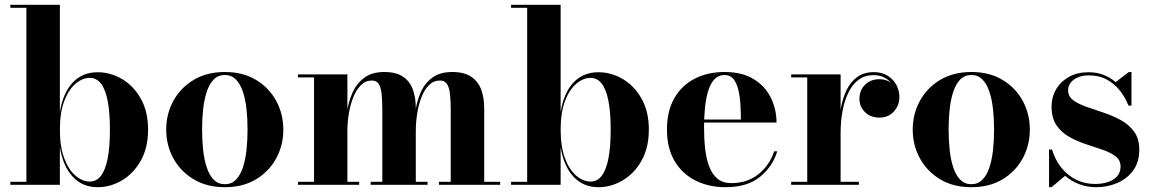

<svg xmlns="http://www.w3.org/2000/svg" viewBox="-20 -770 4801 800"><path d="M387 10Q323.5 10 283 -33.8Q242.5 -77.5 229.5 -156.5V0H23V-12.5H90V-737.5H23V-750H229.5V-303.5Q242.5 -382.5 282.8 -425.8Q323 -469 387 -469Q440.5 -469 488.8 -440.5Q537 -412 567 -358.5Q597 -305 597 -230Q597 -155 567 -101.2Q537 -47.5 488.8 -18.8Q440.5 10 387 10ZM354 -13.5Q382.5 -13.5 401 -38Q419.5 -62.5 428.8 -110.5Q438 -158.5 438 -230Q438 -301.5 428.8 -349.2Q419.5 -397 401 -421.2Q382.5 -445.5 354 -445.5Q323.5 -445.5 294.8 -421.2Q266 -397 247.8 -349.2Q229.5 -301.5 229.5 -230Q229.5 -158.5 247.8 -110.2Q266 -62 294.8 -37.8Q323.5 -13.5 354 -13.5Z M917 10Q841.5 10 786.8 -23Q732 -56 702.2 -110.5Q672.5 -165 672.5 -230Q672.5 -295 702.2 -349.5Q732 -404 786.8 -437Q841.5 -470 917 -470Q992.5 -470 1047 -437Q1101.5 -404 1131 -349.5Q1160.5 -295 1160.5 -230Q1160.5 -165 1131 -110.5Q1101.5 -56 1047 -23Q992.5 10 917 10ZM917 -2.5Q944.5 -2.5 962.8 -21Q981 -39.5 991.8 -71.5Q1002.5 -103.5 1007 -144.5Q1011.5 -185.5 1011.5 -230Q1011.5 -275 1007 -315.8Q1002.5 -356.5 991.8 -388.5Q981 -420.5 962.8 -439Q944.5 -457.5 917 -457.5Q889 -457.5 870.8 -439Q852.5 -420.5 841.8 -388.5Q831 -356.5 826.5 -315.8Q822 -275 822 -230Q822 -185.5 826.5 -144.5Q831 -103.5 841.8 -71.5Q852.5 -39.5 870.8 -21Q889 -2.5 917 -2.5Z M1427.5 -460V-12.5H1476.5V0H1221.5V-12.5H1288.5V-447.5H1221.5V-460ZM1712.5 -319.5V-12.5H1761.5V0H1524.5V-12.5H1573V-312.5Q1573 -354.5 1569.8 -381.5Q1566.5 -408.5 1557.2 -421.5Q1548 -434.5 1530 -434.5Q1503 -434.5 1483.8 -415.2Q1464.5 -396 1452 -364.8Q1439.5 -333.5 1433.5 -296.8Q1427.5 -260 1427.5 -224.5L1419.5 -222.5Q1419.5 -259 1425.5 -301.5Q1431.5 -344 1448.2 -382.5Q1465 -421 1497 -445.5Q1529 -470 1581 -470Q1630.5 -470 1659.2 -450.5Q1688 -431 1700.2 -397Q1712.5 -363 1712.5 -319.5ZM1997.5 -319.5V-12.5H2064V0H1809V-12.5H1858V-312.5Q1858 -354.5 1854.5 -381.5Q1851 -408.5 1841.2 -421.5Q1831.5 -434.5 1813.5 -434.5Q1786.5 -434.5 1767.2 -415.2Q1748 -396 1736 -364.8Q1724 -333.5 1718.2 -296.8Q1712.5 -260 1712.5 -224.5L1704.5 -222.5Q1704.5 -259 1710 -301.5Q1715.5 -344 1731.8 -382.5Q1748 -421 1780 -445.5Q1812 -470 1864.5 -470Q1914 -470 1943 -450.5Q1972 -431 1984.8 -397Q1997.5 -363 1997.5 -319.5Z M2473.5 10Q2410 10 2369.5 -33.8Q2329 -77.5 2316 -156.5V0H2109.5V-12.5H2176.5V-737.5H2109.5V-750H2316V-303.5Q2329 -382.5 2369.2 -425.8Q2409.5 -469 2473.5 -469Q2527 -469 2575.2 -440.5Q2623.5 -412 2653.5 -358.5Q2683.5 -305 2683.5 -230Q2683.5 -155 2653.5 -101.2Q2623.5 -47.5 2575.2 -18.8Q2527 10 2473.5 10ZM2440.5 -13.5Q2469 -13.5 2487.5 -38Q2506 -62.5 2515.2 -110.5Q2524.5 -158.5 2524.5 -230Q2524.5 -301.5 2515.2 -349.2Q2506 -397 2487.5 -421.2Q2469 -445.5 2440.5 -445.5Q2410 -445.5 2381.2 -421.2Q2352.5 -397 2334.2 -349.2Q2316 -301.5 2316 -230Q2316 -158.5 2334.2 -110.2Q2352.5 -62 2381.2 -37.8Q2410 -13.5 2440.5 -13.5Z M3003 10Q2933 10 2877.8 -17.8Q2822.5 -45.5 2790.8 -99Q2759 -152.5 2759 -230Q2759 -307.5 2789.8 -361Q2820.5 -414.5 2874.8 -442.2Q2929 -470 2999 -470Q3073 -470 3121 -440Q3169 -410 3192.2 -362Q3215.5 -314 3215.5 -259.5H2826V-272H3067Q3067 -303.5 3065 -336Q3063 -368.5 3056.2 -396.2Q3049.5 -424 3036 -440.8Q3022.5 -457.5 2999 -457.5Q2973.5 -457.5 2957 -440Q2940.5 -422.5 2931 -391.8Q2921.5 -361 2917.5 -322Q2913.5 -283 2913.5 -240Q2913.5 -191.5 2918.2 -149.2Q2923 -107 2935.5 -75Q2948 -43 2970 -25Q2992 -7 3027 -7Q3094 -7 3140.5 -44.5Q3187 -82 3205.5 -139.5H3218.5Q3199 -75.5 3146.2 -32.8Q3093.5 10 3003 10Z M3475 -216Q3475 -267 3482.5 -312.8Q3490 -358.5 3507 -393.8Q3524 -429 3552 -449.2Q3580 -469.5 3620.5 -469.5Q3654.5 -469.5 3678.5 -454.5Q3702.5 -439.5 3715 -415.8Q3727.5 -392 3727.5 -365.5Q3727.5 -331 3704.5 -305.5Q3681.5 -280 3644.5 -280Q3607.5 -280 3584.2 -302.8Q3561 -325.5 3561 -357.5Q3561 -394 3584.5 -417Q3608 -440 3644 -440Q3667.5 -440 3686.2 -429.5Q3705 -419 3715.8 -402Q3726.5 -385 3726.5 -365.5H3714.5Q3714.5 -389.5 3703 -410.2Q3691.5 -431 3670 -444Q3648.5 -457 3619 -457Q3584 -457 3558.2 -438.2Q3532.5 -419.5 3515.8 -386Q3499 -352.5 3490.8 -308.8Q3482.5 -265 3482.5 -216ZM3482.5 -460V-12.5H3558.5V0H3276.5V-12.5H3343.5V-447.5H3276.5V-460Z M4027.5 10Q3952 10 3897.2 -23Q3842.5 -56 3812.8 -110.5Q3783 -165 3783 -230Q3783 -295 3812.8 -349.5Q3842.5 -404 3897.2 -437Q3952 -470 4027.5 -470Q4103 -470 4157.5 -437Q4212 -404 4241.5 -349.5Q4271 -295 4271 -230Q4271 -165 4241.5 -110.5Q4212 -56 4157.5 -23Q4103 10 4027.5 10ZM4027.5 -2.5Q4055 -2.5 4073.2 -21Q4091.5 -39.5 4102.2 -71.5Q4113 -103.5 4117.5 -144.5Q4122 -185.5 4122 -230Q4122 -275 4117.5 -315.8Q4113 -356.5 4102.2 -388.5Q4091.5 -420.5 4073.2 -439Q4055 -457.5 4027.5 -457.5Q3999.5 -457.5 3981.2 -439Q3963 -420.5 3952.2 -388.5Q3941.5 -356.5 3937 -315.8Q3932.5 -275 3932.5 -230Q3932.5 -185.5 3937 -144.5Q3941.5 -103.5 3952.2 -71.5Q3963 -39.5 3981.2 -21Q3999.5 -2.5 4027.5 -2.5Z M4351 10V-147H4363.5Q4377 -102.5 4403 -70.5Q4429 -38.5 4464.5 -21Q4500 -3.5 4543 -3.5Q4573.5 -3.5 4597.5 -11.8Q4621.5 -20 4635.2 -36.2Q4649 -52.5 4649 -76Q4649 -103 4628.2 -118.8Q4607.5 -134.5 4574.8 -145.8Q4542 -157 4505.5 -169Q4469 -181 4436 -199.2Q4403 -217.5 4382.2 -247.8Q4361.5 -278 4361.5 -326Q4361.5 -365.5 4380.5 -398Q4399.5 -430.5 4434 -449.8Q4468.5 -469 4515.5 -469Q4550.5 -469 4578.8 -457.8Q4607 -446.5 4628.5 -428L4683.5 -470H4694.5V-330H4682Q4669 -363 4646.8 -391.8Q4624.5 -420.5 4592.2 -438.2Q4560 -456 4516.5 -456Q4491 -456 4471.8 -448Q4452.5 -440 4441.5 -426Q4430.5 -412 4430.5 -394Q4430.5 -368 4452 -352.2Q4473.5 -336.5 4507.2 -324.8Q4541 -313 4578.8 -300.5Q4616.5 -288 4650.2 -269.5Q4684 -251 4705.5 -221.5Q4727 -192 4727 -146Q4727 -94 4701.2 -59.2Q4675.5 -24.5 4634.5 -7.2Q4593.5 10 4548 10Q4509.5 10 4476.8 -2.5Q4444 -15 4418 -37.5L4361.5 10Z"/></svg>

Font: Bodoni Moda 18pt
Style: Bold
Weight: 700
Designer: Owen Earl
Foundry: indestructible type
Version: Version 2.004